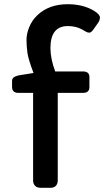

<svg xmlns="http://www.w3.org/2000/svg" viewBox="-20 -889 493 909"><path d="M403.3 -476.6Q403.3 -449.2 372.6 -449.2H253.4V-34.7Q253.4 -19 244.6 -9.5Q235.8 0 220.2 0H172.4Q155.3 0 146 -9.5Q136.7 -19 136.7 -34.7V-449.2H67.9Q37.1 -449.2 37.1 -477.1V-504.4Q37.1 -515.6 43.2 -521.2Q49.3 -526.9 65.9 -531.7L138.7 -543.5Q113.8 -608.9 109.6 -640.4Q105.5 -671.9 105.5 -700.4Q105.5 -729 118.2 -760.3Q130.9 -791.5 155.3 -815.4Q210 -869.1 300.8 -869.1Q372.6 -869.1 424.3 -838.4Q453.1 -820.8 453.1 -806.9Q453.1 -793 444.3 -780.8L420.9 -747.6Q411.1 -734.4 402.6 -734.4Q394 -734.4 386.2 -739.3Q378.4 -744.1 367.7 -750Q338.9 -765.6 301.3 -765.6Q218.8 -765.6 218.8 -661.6Q218.8 -611.3 241.2 -550.8H372.6Q403.3 -550.8 403.3 -523.9Z"/></svg>

Font: Capriola
Style: Regular
Weight: 400
Designer: Viktoriya Grabowska
Foundry: Viktoriya Grabowska
Version: Version 1.007